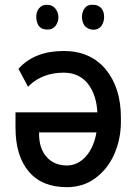

<svg xmlns="http://www.w3.org/2000/svg" viewBox="-20 -774 561 804"><path d="M131.8 -702.1Q131.8 -724.6 142.6 -738.3Q156.2 -754.9 176.8 -753.9Q198.2 -753.9 210.9 -739.3Q224.6 -722.7 224.6 -702.1Q224.6 -680.7 211.9 -665Q198.2 -648.4 176.8 -650.4Q154.3 -650.4 142.6 -665Q131.8 -682.6 131.8 -702.1ZM323.2 -702.1Q323.2 -724.6 335 -740.2Q347.7 -755.9 370.1 -753.9Q392.6 -753.9 405.3 -738.3Q416 -724.6 416 -702.1Q416 -682.6 404.3 -665Q391.6 -649.4 370.1 -649.4Q350.6 -650.4 335 -665Q323.2 -682.6 323.2 -702.1ZM60.5 -489.3Q127 -560.5 247.1 -560.5Q358.4 -560.5 422.9 -483.4Q486.3 -406.2 486.3 -281.2V-263.7Q486.3 -190.4 457 -125Q428.7 -63.5 377 -26.4Q351.6 -7.8 321.3 1Q292 9.8 260.7 9.8Q155.3 9.8 100.6 -55.7Q44.9 -121.1 44.9 -239.3V-303.7H387.7Q383.8 -377.9 347.7 -423.8Q310.5 -469.7 247.1 -469.7Q160.2 -469.7 103.5 -417L97.7 -410.2L57.6 -485.4ZM174.8 -117.2Q206.1 -81.1 260.7 -81.1Q305.7 -81.1 340.8 -120.1Q374 -159.2 383.8 -219.7H143.6V-213.9Q143.6 -152.3 174.8 -117.2Z"/></svg>

Font: RobotoJAA
Style: Medium
Weight: 500
Version: Version 2.05; 2016-11-05